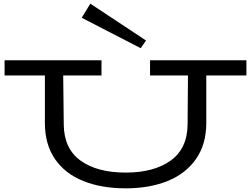

<svg xmlns="http://www.w3.org/2000/svg" viewBox="-20 -1015 1371 1048"><path d="M1325 -603H1106V-344Q1106 -228 1050 -147.5Q994 -67 895 -27Q796 13 666 13Q534 13 434.5 -27Q335 -67 280 -147Q225 -227 225 -344V-603H5V-686H534V-603H325L328 -336Q329 -204 419.5 -138.5Q510 -73 666 -73Q820 -73 911.5 -138.5Q1003 -204 1004 -337L1006 -603H799V-686H1325ZM473 -995 426 -918 748 -752 777 -794Z"/></svg>

Font: BioRhyme Expanded
Style: Regular
Weight: 400
Width: 7
Designer: Aoife Mooney
Foundry: Aoife Mooney Type
Version: Version 1.001